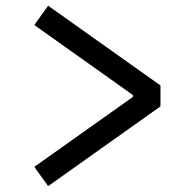

<svg xmlns="http://www.w3.org/2000/svg" viewBox="-20 -658 660 662"><path d="M98.3 -82.7 438.2 -323.8V-330.3L98.3 -571.8L146 -638.3L533.3 -363.3V-291.2L146 -16.2Z"/></svg>

Font: Monaspace Krypton Var ExLight
Style: Regular
Weight: 200
Designer: Riley Cran and the Lettermatic Team
Version: Version 1.200 (Monaspace Krypton Var)